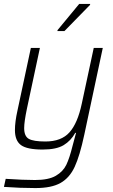

<svg xmlns="http://www.w3.org/2000/svg" viewBox="-21 -754 575 977"><path d="M-1 197 8 156Q98 162 157 162Q226 162 263 140.5Q300 119 316.5 84.5Q333 50 348 -11Q364 -70 366 -78H362Q340 -38 303 -15.5Q266 7 196 7Q117 7 86 -15.5Q55 -38 55 -92Q55 -134 68 -192L136 -510H182L116 -201Q102 -134 102 -102Q102 -61 125.5 -47.5Q149 -34 210 -34Q291 -34 332.5 -80.5Q374 -127 395 -226L456 -510H502L408 -69Q385 39 359 95Q333 151 287 177Q241 203 159 203Q81 203 -1 197ZM271 -596 272 -601 382 -734H438L437 -729L307 -596Z"/></svg>

Font: Saira Semi Condensed ExtraLight
Style: Italic
Weight: 200
Width: 4
Italic angle: -12°
Designer: Hector Gatti with collaboration of the Omnibus-Type team
Foundry: Omnibus-Type
Version: Version 1.001; ttfautohint (v1.8)